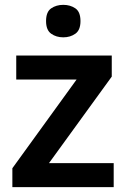

<svg xmlns="http://www.w3.org/2000/svg" viewBox="-20 -772 522 792"><path d="M449 0H31V-78L296 -444H47V-543H441V-456L182 -99H449ZM241 -752Q270 -752 291 -737.5Q312 -723 312 -685Q312 -648 291 -633Q270 -618 241 -618Q212 -618 191 -633Q170 -648 170 -685Q170 -723 191 -737.5Q212 -752 241 -752Z"/></svg>

Font: Noto Sans Lisu SemiBold
Style: Regular
Weight: 600
Designer: Monotype Design Team. David Williams.
Foundry: Monotype Imaging Inc.
Version: Version 2.102; ttfautohint (v1.8.4.7-5d5b)